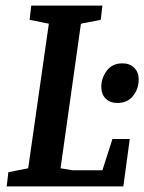

<svg xmlns="http://www.w3.org/2000/svg" viewBox="-20 -668 517 688"><path d="M4 0 10 -51 81 -65 155 -583 86 -597 92 -648H347L341 -597L270 -583L197 -65L239 -58H347L383 -170H445L422 0ZM400 -299Q375 -299 359 -314.5Q343 -330 343 -357Q343 -388 362.5 -414.5Q382 -441 419 -441Q445 -441 461 -425Q477 -409 477 -383Q477 -350 457 -324.5Q437 -299 400 -299Z"/></svg>

Font: Faustina SemiBold
Style: Italic
Weight: 600
Italic angle: -8°
Designer: Alfonso Garcia
Foundry: http://www.omnibus-type.com
Version: Version 1.200